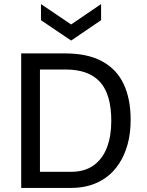

<svg xmlns="http://www.w3.org/2000/svg" viewBox="-20 -922 722 942"><path d="M133 0V-79H328Q395 -79 439 -110.5Q483 -142 504.5 -198Q526 -254 526 -328Q526 -393 512.5 -440.5Q499 -488 471.5 -519Q444 -550 401.5 -565.5Q359 -581 301 -581H133V-660H299Q410 -660 481.5 -621Q553 -582 587 -509Q621 -436 621 -335Q621 -267 606 -213.5Q591 -160 564.5 -119.5Q538 -79 502 -52.5Q466 -26 422.5 -13Q379 0 330 0ZM84 0V-660H176V0ZM181 -902 329 -802 476 -902V-823L329 -723L181 -823Z"/></svg>

Font: Bricolage Grotesque 18pt
Style: Regular
Weight: 400
Version: Version 1.001;gftools[0.9.33.dev8+g029e19f]